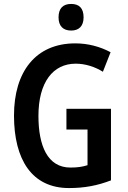

<svg xmlns="http://www.w3.org/2000/svg" viewBox="-20 -1010 647 974"><path d="M341 -990C300 -990 277 -968 277 -922C277 -877 301 -855 341 -855C380 -855 404 -877 404 -922C404 -968 382 -990 341 -990ZM317 -458V-353H424V-172C398 -164 375 -160 337 -160C221 -160 175 -271 175 -422C175 -593 249 -687 364 -687C413 -687 462 -671 502 -646L541 -745C489 -773 427 -790 362 -790C160 -790 51 -645 51 -424C51 -200 142 -56 330 -56C410 -56 475 -69 543 -95V-458Z"/></svg>

Font: Noto Sans Malayalam UI Condensed SemiBold
Style: Regular
Weight: 600
Width: 3
Designer: Jelle Bosma - Monotype Design Team
Foundry: Monotype Imaging Inc.
Version: Version 2.104